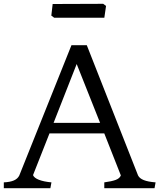

<svg xmlns="http://www.w3.org/2000/svg" viewBox="-20 -987 836 1007"><path d="M239.5 -287.2 153.2 -68.5Q159 -53.8 184.2 -44Q209.5 -34.2 249.8 -30.5L244.2 0H0V-30.5Q33 -32 52.8 -40.6Q72.5 -49.2 81 -66.2L354.8 -750H435.2L704 -67Q711.8 -51.2 734.1 -42.4Q756.5 -33.5 796 -30.5L790.5 0H527V-30.5Q566.5 -35.8 587.2 -43.6Q608 -51.5 613.8 -67L527 -287.2ZM505 -342.5 382.2 -651.2 261 -342.5ZM264.2 -894 249.2 -905 256.2 -966 521.2 -967 536.2 -956 527.2 -894Z"/></svg>

Font: TMT Limkin
Style: Regular
Weight: 400
Designer: Gabriel Drozdov
Version: Version 1.000;Glyphs 3.1.2 (3151)